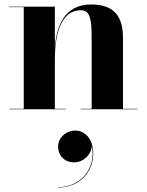

<svg xmlns="http://www.w3.org/2000/svg" viewBox="-20 -490 657 861"><path d="M21 -2V0H276V-2H226V-223C226 -313 243.5 -444 343 -444C385 -444 391 -402 391 -318V-2H341.5V0H596.5V-2H531.5V-319C531.5 -406 501 -470 389 -470C265 -470 233.5 -367.5 226 -276.5V-460H21V-458H86.5V-2ZM240.5 167C240.5 205 266.5 238 313 238C353.5 238 390.5 203 392 162.5C412 267.5 341.5 349.5 239 349.5V351C337 351 398 283 398 197C398 134.5 361.5 95.5 318 95.5C275.5 95.5 240.5 128.5 240.5 167Z"/></svg>

Font: Bodoni* 96pt
Style: Bold
Weight: 700
Version: Version 2.3